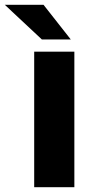

<svg xmlns="http://www.w3.org/2000/svg" viewBox="-88 -783 386 803"><path d="M223 0H55V-567H223ZM94 -763 208 -618H87L-68 -763Z"/></svg>

Font: Open Sauce One Black
Style: Regular
Weight: 900
Designer: Alfredo Marco Pradil
Foundry: Creative Sauce Fz LLC
Version: Version 1.477